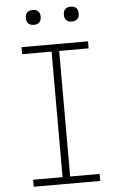

<svg xmlns="http://www.w3.org/2000/svg" viewBox="-61 -966 622 1007"><g transform="rotate(-5 250.0 -462.0)"><path d="M75 0V-37H230V-698H75V-735H425V-698H270V-37H425V0ZM350 -846Q342 -846 334.5 -848Q327 -850 321 -856Q315 -862 313 -869.5Q311 -877 311 -885Q311 -893 313 -900.5Q315 -908 321 -914Q327 -920 334.5 -922Q342 -924 350 -924Q358 -924 365.5 -922Q373 -920 379 -914Q385 -908 387 -900.5Q389 -893 389 -885Q389 -877 387 -869.5Q385 -862 379 -856Q373 -850 365.5 -848Q358 -846 350 -846ZM150 -846Q142 -846 134.5 -848Q127 -850 121 -856Q115 -862 113 -869.5Q111 -877 111 -885Q111 -893 113 -900.5Q115 -908 121 -914Q127 -920 134.5 -922Q142 -924 150 -924Q158 -924 165.5 -922Q173 -920 179 -914Q185 -908 187 -900.5Q189 -893 189 -885Q189 -877 187 -869.5Q185 -862 179 -856Q173 -850 165.5 -848Q158 -846 150 -846Z"/></g></svg>

Font: Iosevka Curly Slab Extralight
Style: Regular
Weight: 200
Monospace: yes
Designer: Belleve Invis
Foundry: Belleve Invis
Version: Version 22.1.2; ttfautohint (v1.8.4)